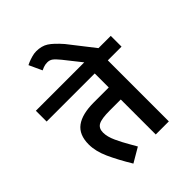

<svg xmlns="http://www.w3.org/2000/svg" viewBox="-222 -759 881 881"><g transform="rotate(-45 219.0 -318.0)"><path d="M373 -396V0H288V-227H216Q163 -227 143 -216Q123 -205 123 -177Q123 -150 138.5 -116.5Q154 -83 170.5 -55Q187 -27 191 -19L121 22Q83 -41 60.5 -91Q38 -141 38 -185Q38 -248 76.5 -276.5Q115 -305 191 -305H288V-396H-24V-466H462V-396Z M225 -548Q207 -570 196 -578Q185 -586 170 -586Q156 -586 144 -581.5Q132 -577 129 -575L100 -638Q103 -640 114 -644.5Q125 -649 140.5 -653.5Q156 -658 170 -658Q205 -658 229 -642.5Q253 -627 287 -588L405 -437H313Z"/></g></svg>

Font: Cambay Devanagari
Style: Regular
Weight: 700
Designer: Pooja Saxena
Foundry: Pooja Saxena
Version: Version 1.095;PS 001.095;hotconv 1.0.70;makeotf.lib2.5.58329